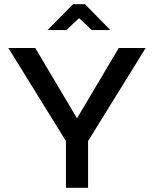

<svg xmlns="http://www.w3.org/2000/svg" viewBox="-20 -900 733 920"><path d="M20 -670 296 -224V0H402V-224L678 -670H549L349 -333L149 -670ZM208 -756H298L359 -813L420 -756H509L387 -880H330Z"/></svg>

Font: LT Wave Alt Medium
Style: Regular
Weight: 500
Designer: Daniel Lyons
Version: Version 2.5 (Glyphs App)